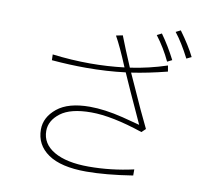

<svg xmlns="http://www.w3.org/2000/svg" viewBox="-92 -961 1184 1090"><g transform="rotate(10 500.0 -416.5)"><path d="M170.9 -597.7Q281.2 -584 388.7 -584Q488.3 -584 585 -595.7Q537.1 -710.9 505.9 -765.6L543.9 -773.4Q571.3 -702.1 615.2 -599.6Q722.7 -615.2 826.2 -649.4L832 -615.2Q720.7 -586.9 627 -573.2Q637.7 -550.8 665 -489.3Q717.8 -370.1 765.6 -272.5L743.2 -251Q563.5 -311.5 444.3 -311.5Q325.2 -311.5 267.6 -267.6Q210 -223.6 210 -164.1Q210 -89.8 281.7 -47.9Q353.5 -5.9 481.9 -5.9Q610.4 -5.9 740.2 -35.2V0Q585 24.4 472.7 24.4Q327.1 24.4 252.9 -26.9Q178.7 -78.1 178.7 -167Q178.7 -237.3 242.7 -289.6Q306.6 -341.8 430.7 -341.8Q515.6 -341.8 623 -315.4Q658.2 -306.6 723.6 -289.1Q627 -499 596.7 -569.3Q489.3 -555.7 371.1 -555.7Q275.4 -555.7 171.9 -564.5ZM733.4 -808.6 760.7 -822.3Q805.7 -759.8 844.7 -683.6L817.4 -669.9Q783.2 -743.2 733.4 -808.6ZM835.9 -844.7 863.3 -858.4Q919.9 -781.2 950.2 -719.7L921.9 -706.1Q877.9 -792 835.9 -844.7Z"/></g></svg>

Font: GenEi Gothic M ExtraLight
Style: Regular
Weight: 200
Designer: o_tamon (Modified); [Source Han Sans]
Ryoko NISHIZUKA  (kana & ideographs); Paul D. Hunt (Latin, Greek & Cyrillic); Wenl
Version: Version 1.1a;Original Version 1.004